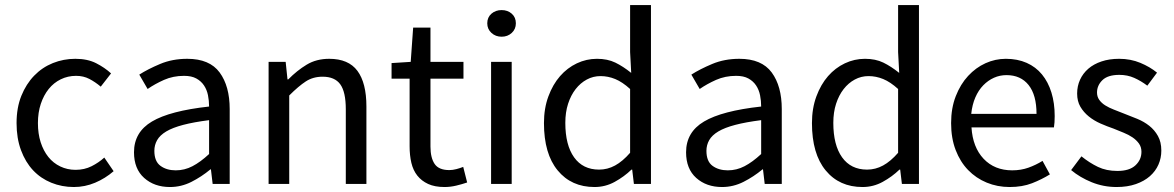

<svg xmlns="http://www.w3.org/2000/svg" viewBox="-20 -732 4673 764"><path d="M45.9 -242.2Q45.9 -303.2 64.9 -350.6Q84 -397.9 116 -430.9Q147.9 -463.9 190.4 -481Q232.9 -498 279.8 -498Q328.1 -498 362.5 -480.5Q397 -462.9 421.9 -439.9L380.9 -387.2Q358.9 -405.8 335.4 -418Q312 -430.2 282.7 -430.2Q250 -430.2 221.9 -416.5Q193.8 -402.8 173.8 -377.9Q153.8 -353 142.3 -318.6Q130.9 -284.2 130.9 -242.2Q130.9 -200.2 141.8 -166Q152.8 -131.8 172.4 -107.4Q191.9 -83 220 -69.6Q248 -56.2 280.8 -56.2Q315.9 -56.2 344.5 -70.6Q373 -85 395 -105L432.1 -50.8Q398.9 -22 358.4 -4.9Q317.9 12.2 273.9 12.2Q226.1 12.2 184.1 -4.9Q142.1 -22 111.6 -54.4Q81.1 -86.9 63.5 -134.5Q45.9 -182.1 45.9 -242.2Z M513.2 -126Q513.2 -206.1 584.7 -248.5Q656.2 -291 812 -308.1Q812 -331.1 807.6 -353Q803.2 -375 791.7 -392.1Q780.3 -409.2 761.2 -419.7Q742.2 -430.2 712.4 -430.2Q668.9 -430.2 632.6 -414.1Q596.2 -397.9 567.4 -377.9L534.2 -435.1Q568.4 -457 617.2 -477.5Q666 -498 725.1 -498Q814 -498 854 -443.6Q894 -389.2 894 -297.9V0H826.2L819.3 -58.1H817.4Q782.2 -28.8 741.7 -8.3Q701.2 12.2 656.2 12.2Q594.2 12.2 553.7 -23.9Q513.2 -60.1 513.2 -126ZM594.2 -131.8Q594.2 -89.8 618.7 -72Q643.1 -54.2 679.2 -54.2Q714.4 -54.2 745.8 -70.6Q777.3 -86.9 812 -119.1V-253.9Q751 -246.1 709 -235.1Q667 -224.1 641.6 -209Q616.2 -193.8 605.2 -174.3Q594.2 -154.8 594.2 -131.8Z M1048.8 -485.8H1116.7L1124 -416H1127Q1161.6 -451.2 1200.2 -474.6Q1238.8 -498 1290 -498Q1366.7 -498 1402.3 -450Q1438 -401.9 1438 -308.1V0H1356V-296.9Q1356 -366.2 1334 -396.5Q1312 -426.8 1263.7 -426.8Q1225.6 -426.8 1196.8 -408Q1168 -389.2 1130.9 -352.1V0H1048.8Z M1609.9 -418.9H1538.1V-481L1614.3 -485.8L1624 -622.1H1692.9V-485.8H1824.2V-418.9H1692.9V-148.9Q1692.9 -104 1709.5 -79.6Q1726.1 -55.2 1768.1 -55.2Q1781.2 -55.2 1796.1 -59.1Q1811 -63 1823.2 -67.9L1838.9 -5.9Q1818.8 1 1795.4 6.6Q1772 12.2 1749 12.2Q1710 12.2 1683.6 0Q1657.2 -12.2 1640.6 -33.2Q1624 -54.2 1616.9 -84Q1609.9 -113.8 1609.9 -149.9Z M1976.1 -585.9Q1952.1 -585.9 1935.5 -601.1Q1918.9 -616.2 1918.9 -639.2Q1918.9 -663.1 1935.5 -677.5Q1952.1 -691.9 1976.1 -691.9Q2000 -691.9 2016.4 -677.5Q2032.7 -663.1 2032.7 -639.2Q2032.7 -616.2 2016.4 -601.1Q2000 -585.9 1976.1 -585.9ZM1934.1 -485.8H2016.1V0H1934.1Z M2144.5 -242.2Q2144.5 -300.8 2162.1 -348.4Q2179.7 -396 2208.5 -429Q2237.3 -461.9 2275.4 -480Q2313.5 -498 2355.5 -498Q2397.5 -498 2428.5 -482.9Q2459.5 -467.8 2491.7 -441.9L2487.3 -524.9V-711.9H2570.3V0H2502.4L2495.6 -57.1H2492.7Q2463.4 -28.8 2426 -8.3Q2388.7 12.2 2345.7 12.2Q2253.4 12.2 2199 -54Q2144.5 -120.1 2144.5 -242.2ZM2229.5 -243.2Q2229.5 -154.8 2264.4 -106Q2299.3 -57.1 2363.8 -57.1Q2397.5 -57.1 2427.5 -73.5Q2457.5 -89.8 2487.3 -124V-377.9Q2456.5 -405.8 2428 -417.5Q2399.4 -429.2 2369.6 -429.2Q2340.3 -429.2 2314.9 -415.5Q2289.6 -401.9 2270.5 -377.4Q2251.5 -353 2240.5 -319.1Q2229.5 -285.2 2229.5 -243.2Z M2710 -126Q2710 -206.1 2781.5 -248.5Q2853 -291 3008.8 -308.1Q3008.8 -331.1 3004.4 -353Q3000 -375 2988.5 -392.1Q2977.1 -409.2 2958 -419.7Q2939 -430.2 2909.2 -430.2Q2865.7 -430.2 2829.3 -414.1Q2793 -397.9 2764.2 -377.9L2731 -435.1Q2765.1 -457 2814 -477.5Q2862.8 -498 2921.9 -498Q3010.7 -498 3050.8 -443.6Q3090.8 -389.2 3090.8 -297.9V0H3022.9L3016.1 -58.1H3014.2Q2979 -28.8 2938.5 -8.3Q2897.9 12.2 2853 12.2Q2791 12.2 2750.5 -23.9Q2710 -60.1 2710 -126ZM2791 -131.8Q2791 -89.8 2815.4 -72Q2839.8 -54.2 2876 -54.2Q2911.1 -54.2 2942.6 -70.6Q2974.1 -86.9 3008.8 -119.1V-253.9Q2947.8 -246.1 2905.8 -235.1Q2863.8 -224.1 2838.4 -209Q2813 -193.8 2802 -174.3Q2791 -154.8 2791 -131.8Z M3210.9 -242.2Q3210.9 -300.8 3228.5 -348.4Q3246.1 -396 3274.9 -429Q3303.7 -461.9 3341.8 -480Q3379.9 -498 3421.9 -498Q3463.9 -498 3494.9 -482.9Q3525.9 -467.8 3558.1 -441.9L3553.7 -524.9V-711.9H3636.7V0H3568.8L3562 -57.1H3559.1Q3529.8 -28.8 3492.4 -8.3Q3455.1 12.2 3412.1 12.2Q3319.8 12.2 3265.4 -54Q3210.9 -120.1 3210.9 -242.2ZM3295.9 -243.2Q3295.9 -154.8 3330.8 -106Q3365.7 -57.1 3430.2 -57.1Q3463.9 -57.1 3493.9 -73.5Q3523.9 -89.8 3553.7 -124V-377.9Q3522.9 -405.8 3494.4 -417.5Q3465.8 -429.2 3436 -429.2Q3406.7 -429.2 3381.3 -415.5Q3356 -401.9 3336.9 -377.4Q3317.9 -353 3306.9 -319.1Q3295.9 -285.2 3295.9 -243.2Z M3764.6 -242.2Q3764.6 -301.8 3783.2 -349.4Q3801.8 -397 3832.3 -429.9Q3862.8 -462.9 3901.6 -480.5Q3940.4 -498 3982.4 -498Q4028.8 -498 4065.2 -481.9Q4101.6 -465.8 4126.2 -435.8Q4150.9 -405.8 4163.8 -363.8Q4176.8 -321.8 4176.8 -270Q4176.8 -243.2 4173.8 -225.1H3845.7Q3850.6 -146 3894 -100.1Q3937.5 -54.2 4007.8 -54.2Q4042.5 -54.2 4072 -64.7Q4101.6 -75.2 4128.4 -91.8L4157.7 -38.1Q4125.5 -18.1 4086.7 -2.9Q4047.9 12.2 3997.6 12.2Q3948.7 12.2 3906.2 -5.4Q3863.8 -22.9 3832.3 -55.4Q3800.8 -87.9 3782.7 -135Q3764.6 -182.1 3764.6 -242.2ZM4104.5 -278.8Q4104.5 -354 4073 -393.6Q4041.5 -433.1 3984.9 -433.1Q3958.5 -433.1 3935.1 -422.6Q3911.6 -412.1 3892.6 -392.6Q3873.5 -373 3861.1 -344.5Q3848.6 -315.9 3844.7 -278.8Z M4283.2 -109.9Q4315.4 -84 4348.9 -67.9Q4382.3 -51.8 4426.3 -51.8Q4474.1 -51.8 4498 -74Q4522 -96.2 4522 -127.9Q4522 -147 4512 -160.9Q4502 -174.8 4486.6 -185.3Q4471.2 -195.8 4451.2 -203.9Q4431.2 -211.9 4411.1 -220.2Q4385.3 -229 4359.1 -240.5Q4333 -252 4312.5 -268.6Q4292 -285.2 4279.1 -307.1Q4266.1 -329.1 4266.1 -359.9Q4266.1 -389.2 4277.6 -414.6Q4289.1 -439.9 4310.5 -458.5Q4332 -477.1 4363 -487.5Q4394 -498 4433.1 -498Q4479 -498 4517.6 -481.9Q4556.2 -465.8 4584 -442.9L4545.4 -391.1Q4520 -410.2 4493.2 -422.1Q4466.3 -434.1 4434.1 -434.1Q4388.2 -434.1 4366.7 -413.1Q4345.2 -392.1 4345.2 -363.8Q4345.2 -347.2 4354.2 -334.5Q4363.3 -321.8 4378.2 -312.5Q4393.1 -303.2 4412.6 -295.7Q4432.1 -288.1 4453.1 -279.8Q4479 -270 4505.6 -259Q4532.2 -248 4553.2 -231.4Q4574.2 -214.8 4587.6 -190.9Q4601.1 -167 4601.1 -132.8Q4601.1 -103 4589.6 -76.9Q4578.1 -50.8 4555.7 -31Q4533.2 -11.2 4499.8 0.5Q4466.3 12.2 4423.3 12.2Q4371.1 12.2 4324.2 -6.8Q4277.3 -25.9 4242.2 -55.2Z"/></svg>

Font: Pyidaungsu
Style: Regular
Weight: 400
Designer: Sun Tun
Foundry: MCF
Version: Version 2.053; ttfautohint (v1.8.2)